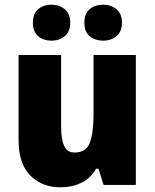

<svg xmlns="http://www.w3.org/2000/svg" viewBox="-20 -787 658 817"><path d="M558 -553V0H421L399 -69H389Q365 -28 325.5 -9Q286 10 237 10Q159 10 109 -40Q59 -90 59 -193V-553H240V-249Q240 -195 253 -166.5Q266 -138 297 -138Q347 -138 362.5 -180.5Q378 -223 378 -300V-553ZM120 -690Q120 -729 142.5 -748Q165 -767 199 -767Q233 -767 256 -747.5Q279 -728 279 -690Q279 -653 256 -633.5Q233 -614 199 -614Q165 -614 142.5 -633Q120 -652 120 -690ZM339 -690Q339 -729 361.5 -748Q384 -767 419 -767Q453 -767 476 -747.5Q499 -728 499 -690Q499 -653 476 -633.5Q453 -614 419 -614Q384 -614 361.5 -633Q339 -652 339 -690Z"/></svg>

Font: Noto Sans Lao SemiCondensed Black
Style: Regular
Weight: 900
Width: 4
Designer: Monotype Design Team
Foundry: Monotype Imaging Inc.
Version: Version 2.003; ttfautohint (v1.8.4.7-5d5b)